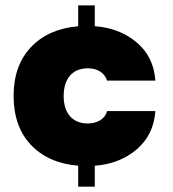

<svg xmlns="http://www.w3.org/2000/svg" viewBox="-20 -613 645 717"><path d="M30.8 -254.9Q30.8 -367.7 95 -436.3Q159.2 -504.9 272 -515.1V-592.8H334V-515.1Q426.8 -508.3 490.5 -454.6Q554.2 -400.9 560.1 -312H379.9Q372.1 -335 353 -346.4Q334 -357.9 308.1 -357.9Q265.1 -357.9 241.5 -330.6Q217.8 -303.2 217.8 -253.9Q217.8 -206.1 241.5 -179Q265.1 -151.9 308.1 -151.9Q334 -151.9 354 -163.8Q374 -175.8 379.9 -198.2H560.1Q554.2 -109.4 490.5 -55.2Q426.8 -1 334 5.9V84H272V5.9Q159.2 -3.9 95 -72.5Q30.8 -141.1 30.8 -254.9Z"/></svg>

Font: Poppins ExtraBold
Style: Regular
Weight: 800
Designer: Ninad Kale (Devanagari), Jonny Pinhorn (Latin)
Foundry: Indian Type Foundry
Version: 4.004